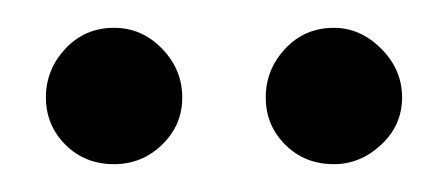

<svg xmlns="http://www.w3.org/2000/svg" viewBox="-20 -740 322 138"><path d="M62 -622Q41 -622 27 -636Q13 -650 13 -670Q13 -690 27 -705Q41 -720 62 -720Q82 -720 96.5 -705Q111 -690 111 -670Q111 -650 96.5 -636Q82 -622 62 -622ZM220 -622Q199 -622 185 -636Q171 -650 171 -670Q171 -690 185 -705Q199 -720 220 -720Q239 -720 254 -705Q269 -690 269 -670Q269 -650 254 -636Q239 -622 220 -622Z"/></svg>

Font: Albert Sans
Style: Regular
Weight: 400
Designer: Andreas Rasmussen
Foundry: a.Foundry
Version: Version 1.025